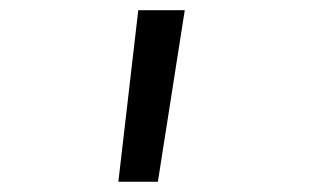

<svg xmlns="http://www.w3.org/2000/svg" viewBox="-20 -144 626 377"><path d="M212.4 212.9 251.5 -124H342.8L290 212.9Z"/></svg>

Font: Cascadia Code NF SemiLight
Style: Regular
Weight: 350
Monospace: yes
Designer: Aaron Bell
Foundry: Saja Typeworks
Version: Version 2404.023; ttfautohint (v1.8.4)